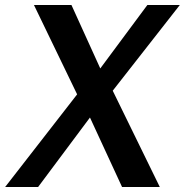

<svg xmlns="http://www.w3.org/2000/svg" viewBox="-22 -743 734 763"><path d="M-1.5 0 284.5 -368 113 -723H262L376.5 -471L563.5 -723H692.5L426 -382.5L613 0H463L335.5 -276L129.5 0Z"/></svg>

Font: Public Sans Thin SemiBold
Style: Italic
Weight: 600
Italic angle: -8°
Version: Version 2.001